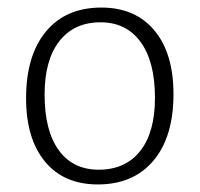

<svg xmlns="http://www.w3.org/2000/svg" viewBox="-20 -482 529 508"><path d="M439 -233Q439 -120 386 -57Q333 6 239 6Q149 6 99 -54.5Q49 -115 49 -222Q49 -335 101.5 -398.5Q154 -462 248 -462Q338 -462 388.5 -401.5Q439 -341 439 -233ZM98 -232Q98 -136 135.5 -84.5Q173 -33 241 -33Q312 -33 351 -82.5Q390 -132 390 -223Q390 -319 352 -371Q314 -423 246 -423Q176 -423 137 -373Q98 -323 98 -232Z"/></svg>

Font: t
Style: Regular
Weight: 300
Designer: Juan Pablo del Peral
Foundry: Huerta Tipografica
Version: Version 2.004; ttfautohint (v1.8.1)